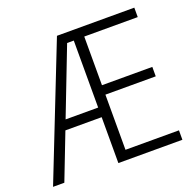

<svg xmlns="http://www.w3.org/2000/svg" viewBox="-126 -844 990 975"><g transform="rotate(-20 368.5 -357.0)"><path d="M698 0V-51H409V-349H681V-400H409V-663H698V-714H280L-1 0H60L156 -248H352V0ZM176 -300 316 -662H352V-300Z"/></g></svg>

Font: Noto Sans Telugu SemiCondensed Light
Style: Regular
Weight: 300
Width: 4
Designer: Jelle Bosma - Monotype Design Team
Foundry: Monotype Imaging Inc.
Version: Version 2.005